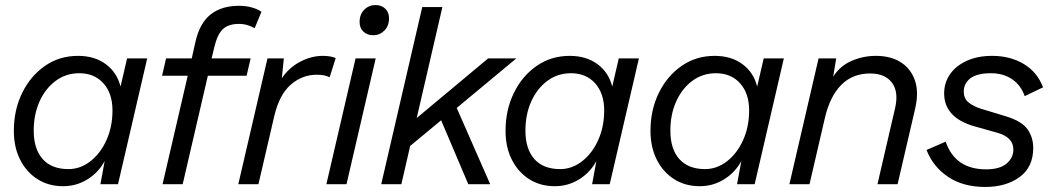

<svg xmlns="http://www.w3.org/2000/svg" viewBox="-20 -732 4180 763"><path d="M231 8Q173 8 129 -20Q85 -48 60 -97.5Q35 -147 35 -212Q35 -295 68 -362.5Q101 -430 158.5 -470Q216 -510 290 -510Q356 -510 400.5 -477Q445 -444 459 -388L485 -500H565L449 0H379L396 -92Q371 -46 327 -19Q283 8 231 8ZM252 -60Q299 -60 339 -91Q379 -122 403 -175Q427 -228 427 -293Q427 -361 391 -401Q355 -441 295 -441Q242 -441 201 -410.5Q160 -380 137 -328.5Q114 -277 114 -213Q114 -140 149.5 -100Q185 -60 252 -60Z M626 0 726 -431H624L640 -500H742L757 -567Q774 -641 817.5 -675Q861 -709 930 -709Q958 -709 982 -702Q1006 -695 1019 -685L992 -620Q982 -626 965.5 -631.5Q949 -637 930 -637Q888 -637 866 -616.5Q844 -596 832 -546L821 -500H976L960 -431H806L706 0Z M927 0 1043 -500H1108L1100 -421Q1128 -463 1172.5 -486.5Q1217 -510 1263 -510Q1295 -510 1314 -501L1290 -425Q1280 -430 1267.5 -432.5Q1255 -435 1238 -435Q1181 -435 1135.5 -395.5Q1090 -356 1070 -271L1007 0Z M1473 -500 1357 0H1277L1393 -500ZM1463 -592Q1439 -592 1424 -606.5Q1409 -621 1409 -644Q1409 -675 1427.5 -693.5Q1446 -712 1472 -712Q1496 -712 1511 -697.5Q1526 -683 1526 -660Q1526 -629 1507.5 -610.5Q1489 -592 1463 -592Z M2032 -500 1795 -303 1928 0H1841L1733 -254L1610 -152L1575 0H1495L1658 -704H1738L1636 -263L1920 -500Z M2185 8Q2127 8 2083 -20Q2039 -48 2014 -97.5Q1989 -147 1989 -212Q1989 -295 2022 -362.5Q2055 -430 2112.5 -470Q2170 -510 2244 -510Q2310 -510 2354.5 -477Q2399 -444 2413 -388L2439 -500H2519L2403 0H2333L2350 -92Q2325 -46 2281 -19Q2237 8 2185 8ZM2206 -60Q2253 -60 2293 -91Q2333 -122 2357 -175Q2381 -228 2381 -293Q2381 -361 2345 -401Q2309 -441 2249 -441Q2196 -441 2155 -410.5Q2114 -380 2091 -328.5Q2068 -277 2068 -213Q2068 -140 2103.5 -100Q2139 -60 2206 -60Z M2761 8Q2703 8 2659 -20Q2615 -48 2590 -97.5Q2565 -147 2565 -212Q2565 -295 2598 -362.5Q2631 -430 2688.5 -470Q2746 -510 2820 -510Q2886 -510 2930.5 -477Q2975 -444 2989 -388L3015 -500H3095L2979 0H2909L2926 -92Q2901 -46 2857 -19Q2813 8 2761 8ZM2782 -60Q2829 -60 2869 -91Q2909 -122 2933 -175Q2957 -228 2957 -293Q2957 -361 2921 -401Q2885 -441 2825 -441Q2772 -441 2731 -410.5Q2690 -380 2667 -328.5Q2644 -277 2644 -213Q2644 -140 2679.5 -100Q2715 -60 2782 -60Z M3117 0 3233 -500H3303L3291 -427Q3317 -469 3363 -489.5Q3409 -510 3461 -510Q3519 -510 3559 -485Q3599 -460 3615.5 -413.5Q3632 -367 3617 -301L3547 0H3467L3537 -302Q3552 -367 3524.5 -403.5Q3497 -440 3438 -440Q3368 -440 3323 -394.5Q3278 -349 3258 -263L3197 0Z M3895 11Q3808 11 3748 -29Q3688 -69 3662 -136L3738 -169Q3776 -59 3899 -59Q3952 -59 3979.5 -81.5Q4007 -104 4007 -138Q4007 -186 3945 -204L3856 -229Q3732 -263 3732 -361Q3732 -403 3755 -436.5Q3778 -470 3821 -490Q3864 -510 3923 -510Q3994 -510 4048 -478Q4102 -446 4125 -385L4052 -350Q4038 -392 4003 -416.5Q3968 -441 3918 -441Q3863 -441 3836.5 -421Q3810 -401 3810 -368Q3810 -340 3829.5 -324.5Q3849 -309 3878 -300L3980 -269Q4041 -250 4063.5 -218Q4086 -186 4086 -144Q4086 -68 4032 -28.5Q3978 11 3895 11Z"/></svg>

Font: Prodigy Sans
Style: Italic
Weight: 400
Italic angle: -13°
Designer: Wei Huang
Foundry: Wei Huang
Version: Version 1.003; ttfautohint (v1.8.3)